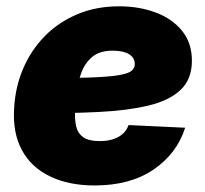

<svg xmlns="http://www.w3.org/2000/svg" viewBox="-20 -564 636 596"><path d="M273.9 11.7Q193.4 11.7 135.3 -16.4Q77.1 -44.4 48.1 -97.9Q19 -151.4 23.9 -228Q27.3 -293.5 51.8 -350.8Q76.2 -408.2 118.9 -451.7Q161.6 -495.1 220 -519.8Q278.3 -544.4 350.1 -544.4Q412.1 -544.4 463.4 -525.1Q514.6 -505.9 545.2 -468.3Q575.7 -430.7 575.7 -375.5Q575.7 -318.4 540.8 -285.2Q505.9 -252 440.7 -236.3Q375.5 -220.7 284.4 -216.3Q193.4 -211.9 80.6 -211.9L98.6 -321.3Q195.3 -321.3 254.6 -323.2Q314 -325.2 345.2 -330.1Q376.5 -335 387.5 -343.5Q398.4 -352.1 398.4 -364.7Q398.4 -384.8 380.6 -395.8Q362.8 -406.7 329.6 -406.7Q289.1 -406.7 266.1 -387.2Q243.2 -367.7 232.4 -338.1Q221.7 -308.6 218.3 -277.3Q214.8 -246.1 213.4 -222.7Q211.4 -193.8 216.3 -172.1Q221.2 -150.4 238.3 -138.2Q255.4 -126 289.6 -126Q324.7 -126 347.9 -139.2Q371.1 -152.3 378.9 -175.8L554.7 -167.5Q529.3 -87.4 456.8 -37.8Q384.3 11.7 273.9 11.7Z"/></svg>

Font: Inter 20pt Black
Style: Italic
Weight: 900
Italic angle: -9.3988°
Version: Version 4.001;git-66647c0bb